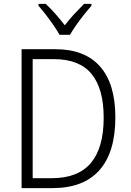

<svg xmlns="http://www.w3.org/2000/svg" viewBox="-20 -967 671 987"><path d="M573 -364Q573 -184 491 -92Q409 0 250 0H91V-714H265Q416 -714 494.5 -625Q573 -536 573 -364ZM513 -362Q513 -511 450.5 -587Q388 -663 257 -663H148V-51H246Q381 -51 447 -129Q513 -207 513 -362ZM286 -788Q274 -810 255 -837.5Q236 -865 215.5 -891.5Q195 -918 178 -937V-947H215Q239 -925 265 -895.5Q291 -866 313 -837Q336 -867 361 -894Q386 -921 412 -947H450V-937Q432 -917 411 -890.5Q390 -864 371 -837Q352 -810 340 -788Z"/></svg>

Font: Noto Sans Myanmar UI SemiCondensed Light
Style: Regular
Weight: 300
Width: 4
Designer: Monotype Design Team
Foundry: Monotype Imaging Inc.
Version: Version 2.103; ttfautohint (v1.8.4.7-5d5b)